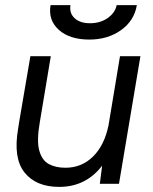

<svg xmlns="http://www.w3.org/2000/svg" viewBox="-20 -720 598 752"><path d="M136 -242Q123 -168 134 -129.5Q145 -91 172 -77Q199 -63 236 -63Q300 -63 344.5 -107Q389 -151 405 -229L450 -500H530L446 0H371L380 -71Q316 12 212 12Q121 12 76 -44.5Q31 -101 51 -216L55 -242L99 -500H179ZM330 -565Q253 -565 210.5 -603Q168 -641 178 -700H256Q251 -668 272.5 -648.5Q294 -629 332 -629Q373 -629 402 -649.5Q431 -670 437 -700H516Q506 -639 454 -602Q402 -565 330 -565Z"/></svg>

Font: Figtree
Style: Italic
Weight: 400
Italic angle: -9.5°
Foundry: Erik Kennedy
Version: Version 2.001; ttfautohint (v1.8.4.7-5d5b);gftools[0.9.27]